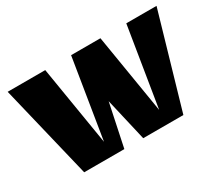

<svg xmlns="http://www.w3.org/2000/svg" viewBox="-100 -709 1022 907"><g transform="rotate(-30 411.0 -255.0)"><path d="M401 -233 352 0H133L10 -510H215L286 -78L356 -510H516L587 -78L657 -510H822L674 0H455Z"/></g></svg>

Font: Sansita ExtraBold
Style: Regular
Weight: 800
Designer: Pablo Cosgaya
Foundry: Omnibus-Type
Version: Version 1.006